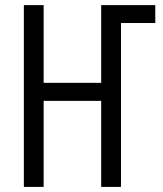

<svg xmlns="http://www.w3.org/2000/svg" viewBox="-20 -734 639 754"><path d="M73.7 0V-713.9H151.4V-408.7H377.4V-713.9H589.8V-643.6H455.1V0H377.4V-337.9H151.4V0Z"/></svg>

Font: Open Sans Condensed
Style: Regular
Weight: 400
Width: 3
Designer: Monotype Design Team
Foundry: Monotype Imaging Inc.
Version: Version 3.000